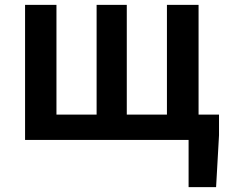

<svg xmlns="http://www.w3.org/2000/svg" viewBox="-20 -575 937 789"><path d="M755 194V0H716V-104H880V-19L868 194ZM83 0V-555H212V-104H377V-555H501V-104H666V-555H796V0Z"/></svg>

Font: Noto Sans KR SemiBold
Style: Regular
Weight: 600
Designer: Ryoko NISHIZUKA  (kana, bopomofo & ideographs); Paul D. Hunt (Latin, Greek & Cyrillic); Sandoll Communications , Soo-you
Foundry: Adobe
Version: Version 2.004-H2;hotconv 1.0.118;makeotfexe 2.5.65603